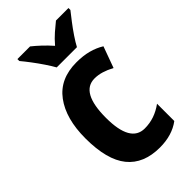

<svg xmlns="http://www.w3.org/2000/svg" viewBox="-239 -834 912 912"><g transform="rotate(-45 217.0 -378.0)"><path d="M259 10Q150 10 94.5 -58.5Q39 -127 39 -271Q39 -403 96 -480Q153 -557 264 -557Q309 -557 344.5 -547.5Q380 -538 409 -520L370 -413Q344 -427 319.5 -434.5Q295 -442 271 -442Q177 -442 177 -271Q177 -105 272 -105Q306 -105 336.5 -115.5Q367 -126 396 -147V-31Q341 10 259 10ZM181 -606Q170 -626 151.5 -653.5Q133 -681 113 -707.5Q93 -734 77 -753V-766H162Q181 -751 203.5 -730Q226 -709 248 -684Q271 -711 293 -730Q315 -749 336 -766H420V-753Q405 -734 385 -708Q365 -682 346.5 -654.5Q328 -627 317 -606Z"/></g></svg>

Font: Noto Sans Arabic Cond
Style: Bold
Weight: 700
Width: 3
Designer: Monotype Design Team, Nadine Chahine, Nizar Qandah and Khaled Hosny
Foundry: Monotype Imaging Inc.
Version: Version 2.012; ttfautohint (v1.8.4.7-5d5b)